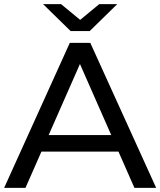

<svg xmlns="http://www.w3.org/2000/svg" viewBox="-21 -907 774 927"><path d="M-1 0 316 -700H415L733 0H628L551 -175H179L102 0ZM214 -255H516L365 -598ZM320 -757 187 -887H274L366 -811L458 -887H545L412 -757Z"/></svg>

Font: Montserrat Medium
Style: Regular
Weight: 500
Designer: Julieta Ulanovsky
Foundry: Julieta Ulanovsky
Version: Version 9.000; ttfautohint (v1.8.4.7-5d5b)